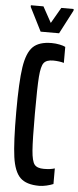

<svg xmlns="http://www.w3.org/2000/svg" viewBox="-60 -903 383 943"><g transform="rotate(5 132.0 -432.0)"><path d="M27 -344Q27 -492 38 -564.5Q49 -637 79 -666.5Q109 -696 171 -696Q191 -696 210.5 -692Q230 -688 239 -683V-604Q230 -607 215 -609Q200 -611 186 -611Q153 -611 140 -594.5Q127 -578 123 -526Q119 -474 119 -344Q119 -214 123 -162Q127 -110 140 -93.5Q153 -77 186 -77Q219 -77 240 -84V-7Q226 -1 206.5 3.5Q187 8 171 8Q107 8 77 -21.5Q47 -51 37 -122.5Q27 -194 27 -344ZM112 -747 53 -864V-872H115L158 -794L203 -872H264V-864L203 -747Z"/></g></svg>

Font: Saira Ultra Condensed SemiBold
Style: Regular
Weight: 600
Width: 1
Designer: Hector Gatti with collaboration of the Omnibus-Type team
Foundry: Omnibus-Type
Version: Version 1.001; ttfautohint (v1.8)